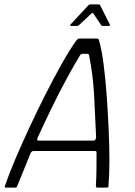

<svg xmlns="http://www.w3.org/2000/svg" viewBox="-20 -847 610 867"><path d="M6 0Q2 0 1.5 -2.5Q1 -5 4 -12Q20 -60 48.5 -127Q77 -194 112 -269.5Q147 -345 185 -420Q223 -495 259 -559Q295 -623 325 -665Q329 -669 332 -671Q335 -673 338 -673H417Q421 -672 423.5 -671Q426 -670 427 -665Q439 -624 447.5 -559.5Q456 -495 461.5 -419Q467 -343 470.5 -266Q474 -189 474 -123Q474 -57 470 -13Q470 -5 469 -2.5Q468 0 463 0H419Q415 0 414.5 -2Q414 -4 413 -10Q415 -38 415.5 -76Q416 -114 416 -156Q417 -162 414.5 -163.5Q412 -165 406 -165H132Q127 -165 124 -163Q121 -161 118 -155Q102 -114 86 -76Q70 -38 59 -10Q57 -4 55.5 -2Q54 0 50 0ZM155 -212H403Q407 -212 410 -215.5Q413 -219 414 -228Q410 -322 405 -416.5Q400 -511 382 -598Q381 -604 374 -604H353Q346 -604 341 -597Q315 -554 281 -491.5Q247 -429 213 -359Q179 -289 149 -223Q148 -220 148 -216Q148 -212 155 -212ZM300 -730Q297 -730 297 -732Q297 -734 298 -736L380 -824Q383 -827 387 -827H426Q431 -827 432 -824L476 -736Q478 -734 476.5 -732Q475 -730 472 -730H443Q439 -730 437 -733L401 -787Q398 -791 394 -787L336 -733Q333 -730 329 -730Z"/></svg>

Font: Glory Light
Style: Italic
Weight: 300
Italic angle: -12°
Version: Version 1.011